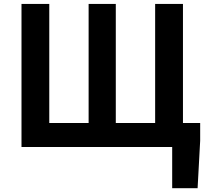

<svg xmlns="http://www.w3.org/2000/svg" viewBox="-20 -761 1074 994"><path d="M871.4 213.2V0H837V-124.3H1016.3V-32.5L1003 213.2ZM91.3 0V-740.8H235.1V-124.3H438.8V-740.8H579.5V-124.3H783.2V-740.8H927.2V0Z"/></svg>

Font: Noto Sans TC
Style: Regular
Weight: 100
Designer: Ryoko NISHIZUKA 西塚涼子 (kana, bopomofo & ideographs); Paul D. Hunt (Latin, Greek & Cyrillic); Sandoll Communications 산돌커뮤니
Foundry: Adobe
Version: Version 2.004;hotconv 1.0.118;makeotfexe 2.5.65603